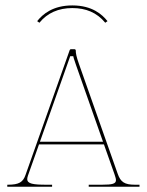

<svg xmlns="http://www.w3.org/2000/svg" viewBox="-20 -706 555 726"><path d="M253.5 -675.5C304 -675.5 346 -659 378 -620L386.5 -626C366.5 -651 329 -685.5 253.5 -685.5C180 -685.5 141.5 -652.5 120.5 -626L129 -620C159 -657 201 -675.5 253.5 -675.5ZM131 -170 245.5 -493.5H257C257 -491 259 -485 267.5 -460L369.5 -170ZM7.5 0H177V-7.5H156.5C105 -7.5 83 -11 83 -29C83 -32.5 84 -36.5 85.5 -41.5L127.5 -160H373L413 -47C416 -37.5 418.5 -30.5 418.5 -25C418.5 -11.5 406 -7.5 365.5 -7.5H315.5V0H507.5V-7.5H490.5C451 -7.5 436 -17.5 425 -49L279 -463C268.5 -492.5 266.5 -505 266.5 -515C266.5 -517 265 -520 261.5 -520H248C246.5 -520 244.5 -519 243.5 -516.5L76.5 -44.5C67 -17.5 52.5 -7.5 9.5 -7.5H7.5Z"/></svg>

Font: ZnikomitSC
Style: Regular
Weight: 100
Designer: gluk
Foundry: gluk
Version: Version 0.55